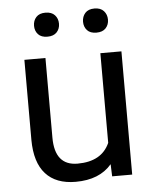

<svg xmlns="http://www.w3.org/2000/svg" viewBox="-52 -765 656 820"><g transform="rotate(-5 275.5 -355.5)"><path d="M394.5 -52.2Q341.8 9.8 239.7 9.8Q155.3 9.8 111.1 -39.3Q66.9 -88.4 66.4 -184.6V-528.3H156.7V-187Q156.7 -66.9 254.4 -66.9Q357.9 -66.9 392.1 -144V-528.3H482.4V0H396.5ZM343.5 -631.8Q330.1 -646.5 330.1 -668.5Q330.1 -690.4 343.5 -705.6Q356.9 -720.7 383.3 -720.7Q409.7 -720.7 423.3 -705.6Q437 -690.4 437 -668.5Q437 -646.5 423.3 -631.8Q409.7 -617.2 383.3 -617.2Q356.9 -617.2 343.5 -631.8ZM133.5 -632.8Q120.1 -647.5 120.1 -669.4Q120.1 -691.4 133.5 -706.3Q147 -721.2 173.3 -721.2Q199.7 -721.2 213.4 -706.3Q227.1 -691.4 227.1 -669.4Q227.1 -647.5 213.4 -632.8Q199.7 -618.2 173.3 -618.2Q147 -618.2 133.5 -632.8Z"/></g></svg>

Font: RobotoDraft
Style: Regular
Weight: 400
Version: Version 2.001101; 2014